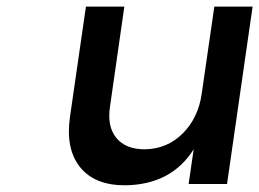

<svg xmlns="http://www.w3.org/2000/svg" viewBox="-20 -552 778 576"><path d="M189.9 -201.2 237.8 -532.2H353L310.1 -232.9Q300.8 -172.9 328.9 -138.4Q356.9 -104 415 -104Q482.4 -105.5 528.6 -152.1Q574.7 -198.7 585 -270L623 -532.2H737.8L661.1 0H545.9L561 -104Q493.7 2.4 355 3.9Q263.7 3.9 220 -50.8Q176.3 -105.5 189.9 -201.2Z"/></svg>

Font: Trueno
Style: Italic
Weight: 400
Designer: Julieta Ulanovsky
Foundry: Julieta Ulanovsky
Version: Version 3.001b | FøM Fix